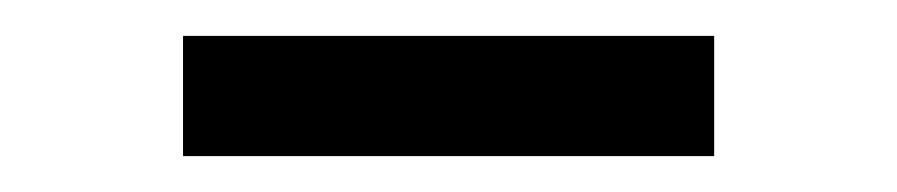

<svg xmlns="http://www.w3.org/2000/svg" viewBox="-20 -353 500 107"><path d="M82 -333H378V-266H82Z"/></svg>

Font: Roboto Serif Light
Style: Regular
Weight: 300
Designer: Greg Gazdowicz
Foundry: Commercial Type
Version: Version 1.008